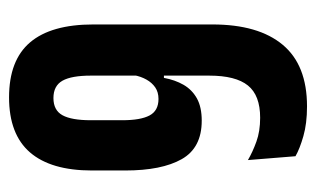

<svg xmlns="http://www.w3.org/2000/svg" viewBox="-157 -531 698 424"><g transform="rotate(-90 192.0 -319.0)"><path d="M189 -648Q271 -648 310.5 -601.5Q350 -555 350 -462V-199Q350 -97.5 305.2 -43.8Q260.5 10 169 10Q131.5 10 103.5 2Q75.5 -6 59 -15.5L50.5 -120.5Q68.5 -110 91.2 -101.8Q114 -93.5 144 -93.5Q193.5 -93.5 215.2 -120.5Q237 -147.5 237 -206V-467.5Q237 -510 225.8 -530Q214.5 -550 187.5 -550Q160.5 -550 149.5 -530Q138.5 -510 138.5 -467.5V-398Q138.5 -357.5 149 -337.8Q159.5 -318 185.5 -318Q200.5 -318 211 -325.2Q221.5 -332.5 228.2 -344.5Q235 -356.5 238 -372L265 -306H232Q227.5 -281.5 216.8 -262.8Q206 -244 186.8 -233.2Q167.5 -222.5 137.5 -222.5Q77.5 -222.5 52.5 -266.8Q27.5 -311 27.5 -391.5V-465Q27.5 -555.5 67.5 -601.8Q107.5 -648 189 -648Z"/></g></svg>

Font: Anek Tamil Condensed SemiBold
Style: Regular
Weight: 600
Width: 3
Designer: Aadarsh Rajan (Tamil), Yesha Goshar (Latin)
Foundry: Ek Type
Version: Version 1.003